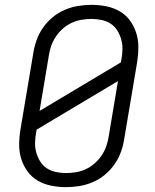

<svg xmlns="http://www.w3.org/2000/svg" viewBox="-20 -763 640 791"><path d="M252 8Q221 8 191 2Q161 -4 136 -18.5Q111 -33 94 -56Q77 -79 68 -107Q59 -135 59 -166Q59 -197 64 -228L117 -543Q121 -570 130.5 -597Q140 -624 157 -648.5Q174 -673 197 -692Q220 -711 247 -722.5Q274 -734 302 -738.5Q330 -743 357 -743Q388 -743 418 -737Q448 -731 473 -716.5Q498 -702 515 -679Q532 -656 541 -628Q550 -600 550 -569Q550 -538 545 -507L492 -192Q488 -165 478.5 -138Q469 -111 452 -86.5Q435 -62 412 -43Q389 -24 362 -12.5Q335 -1 307 3.5Q279 8 252 8ZM143 -306 478 -506 480 -517Q484 -538 484.5 -559.5Q485 -581 479.5 -600.5Q474 -620 463.5 -637Q453 -654 436.5 -665Q420 -676 399 -680.5Q378 -685 357 -685Q337 -685 316 -681.5Q295 -678 275.5 -669Q256 -660 239 -645Q222 -630 210 -612Q198 -594 191 -574Q184 -554 181 -533ZM252 -50Q272 -50 293 -53.5Q314 -57 333.5 -66Q353 -75 370 -90Q387 -105 399 -123Q411 -141 418 -161Q425 -181 428 -202L466 -429L131 -229L129 -218Q125 -197 124.5 -175.5Q124 -154 129.5 -134.5Q135 -115 145.5 -98Q156 -81 172.5 -70Q189 -59 210 -54.5Q231 -50 252 -50Z"/></svg>

Font: Iosevka Aile Light Oblique
Style: Regular
Weight: 300
Italic angle: -9°
Designer: Belleve Invis
Foundry: Belleve Invis
Version: Version 31.1.0; ttfautohint (v1.8.4)